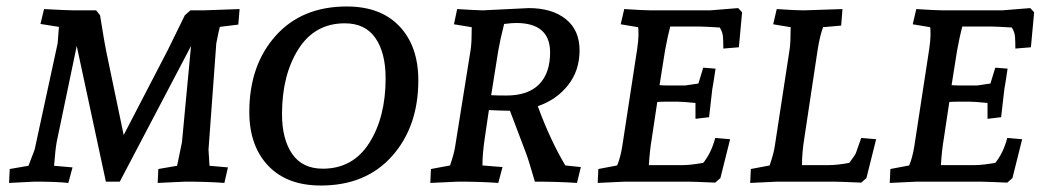

<svg xmlns="http://www.w3.org/2000/svg" viewBox="-20 -561 3222 593"><path d="M624 -99 627 -49 684 -44 673 4Q621 0 553 0L467 4L469 -39L527 -49L542 -122L570 -419L350 0H307L217 -419L155 -122Q151 -100 147 -49L204 -44L191 4Q155 0 87 0L8 4L10 -39L68 -49Q70 -55 77.5 -74Q85 -93 87 -99L158 -427L162 -478L105 -487L116 -533Q189 -529 211 -529H277L289 -514Q304 -420 309 -398L362 -144L498 -406L551 -514L568 -529H608L720 -533L716 -485L659 -478Q656 -468 648 -427Z M1272 -313Q1272 -170 1191 -79Q1110 12 971 12Q866 12 808 -49.5Q750 -111 750 -215Q750 -359 831 -450Q912 -541 1051 -541Q1156 -541 1214 -479.5Q1272 -418 1272 -313ZM851 -209Q851 -131 882.5 -85.5Q914 -40 977 -40Q1070 -40 1120.5 -119.5Q1171 -199 1171 -319Q1171 -398 1139.5 -443.5Q1108 -489 1045 -489Q952 -489 901.5 -409Q851 -329 851 -209Z M1470 -529 1613 -536Q1685 -536 1727.5 -502Q1770 -468 1770 -405.5Q1770 -343 1734.5 -298Q1699 -253 1641 -233Q1679 -129 1726 -50L1774 -45L1762 4Q1703 0 1632 0Q1612 -69 1605 -87L1555 -219H1552Q1534 -219 1490 -221L1477 -133Q1470 -85 1470 -50L1532 -45L1519 4Q1465 0 1395 0L1309 4L1311 -39L1370 -50Q1383 -88 1386 -110L1434 -410Q1437 -432 1437 -477L1382 -486L1392 -533Q1440 -530 1470 -529ZM1574 -490Q1561 -490 1537 -487Q1524 -435 1519 -405L1497 -267Q1516 -266 1544 -266Q1611 -266 1645 -300.5Q1679 -335 1679 -399Q1679 -490 1574 -490Z M1991 -529H2173L2260 -536L2272 -523L2262 -415L2214 -411Q2214 -431 2213 -446.5Q2212 -462 2203 -476Q2155 -479 2143 -479H2050Q2042 -449 2034 -405L2017 -298Q2028 -297 2045 -297H2096L2137 -303L2152 -352L2190 -349Q2183 -301 2180 -286L2170 -199L2128 -194V-243Q2088 -247 2073 -247H2039Q2020 -247 2010 -246L1993 -133Q1987 -98 1984 -51H2088Q2112 -51 2152 -58Q2177 -89 2189 -135L2235 -131L2205 -11L2189 3Q2118 0 2103 0H1910L1826 4L1828 -39L1886 -50Q1896 -73 1902 -110L1948 -410Q1952 -438 1952 -453.5Q1952 -469 1951 -477L1897 -486L1908 -533Q1971 -529 1991 -529Z M2457 -51H2539Q2566 -51 2603 -58Q2621 -82 2623 -87Q2639 -131 2640 -135L2686 -131L2656 -11L2640 3Q2569 0 2554 0H2381L2297 4L2299 -39L2357 -50Q2370 -88 2373 -110L2419 -410Q2422 -432 2422 -477L2368 -486L2379 -533Q2439 -529 2462 -529L2582 -533L2578 -482L2522 -477Q2512 -450 2505 -405L2464 -133Q2457 -90 2457 -51Z M2893 -529H3075L3162 -536L3174 -523L3164 -415L3116 -411Q3116 -431 3115 -446.5Q3114 -462 3105 -476Q3057 -479 3045 -479H2952Q2944 -449 2936 -405L2919 -298Q2930 -297 2947 -297H2998L3039 -303L3054 -352L3092 -349Q3085 -301 3082 -286L3072 -199L3030 -194V-243Q2990 -247 2975 -247H2941Q2922 -247 2912 -246L2895 -133Q2889 -98 2886 -51H2990Q3014 -51 3054 -58Q3079 -89 3091 -135L3137 -131L3107 -11L3091 3Q3020 0 3005 0H2812L2728 4L2730 -39L2788 -50Q2798 -73 2804 -110L2850 -410Q2854 -438 2854 -453.5Q2854 -469 2853 -477L2799 -486L2810 -533Q2873 -529 2893 -529Z"/></svg>

Font: Andada SC
Style: Italic
Weight: 400
Italic angle: -8.29999°
Designer: Carolina Giovagnoli
Foundry: Carolina Giovagnoli
Version: Version 1.003